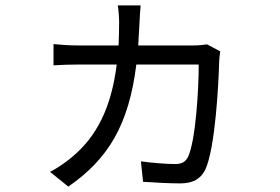

<svg xmlns="http://www.w3.org/2000/svg" viewBox="-20 -633 1040 714"><path d="M799 -442 750 -468C736 -466 720 -464 699 -464H494L499 -552C500 -571 501 -594 503 -613H418C421 -595 423 -568 423 -549C423 -519 422 -491 421 -464H271C240 -464 208 -466 179 -469V-390C208 -392 240 -393 271 -393H414C394 -232 339 -125 249 -50C228 -32 193 -7 166 6L234 61C383 -42 459 -169 487 -393H719C719 -302 708 -110 679 -49C669 -30 655 -23 631 -23C601 -23 546 -27 504 -33L512 43C551 46 613 49 650 49C698 49 726 32 743 -1C781 -82 793 -326 795 -402C795 -413 797 -429 799 -442Z"/></svg>

Font: Noto Sans CJK SC
Style: Regular
Weight: 400
Designer: Ryoko NISHIZUKA 西塚涼子 (kana, bopomofo & ideographs); Paul D. Hunt (Latin, Greek & Cyrillic); Sandoll Communications 산돌커뮤니
Foundry: Adobe
Version: Version 2.004;hotconv 1.0.118;makeotfexe 2.5.65603